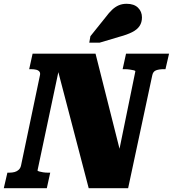

<svg xmlns="http://www.w3.org/2000/svg" viewBox="-56 -993 912 1013"><path d="M-36 0 -17 -82H-7Q9 -82 21.5 -85.5Q34 -89 43 -97.5Q52 -106 55 -120L154 -592Q158 -607 152.5 -614.5Q147 -622 135.5 -625Q124 -628 108 -628H98L116 -710H448L585 -167L558 -127L658 -616Q659 -620 650.5 -622Q642 -624 629 -626Q616 -628 604 -628H591L609 -710H836L817 -628H807Q784 -628 767.5 -622Q751 -616 747 -594L620 0H412L237 -669L263 -665L142 -94Q142 -91 150 -88.5Q158 -86 171 -84Q184 -82 197 -82H209L191 0ZM502 -903Q519 -926 535.5 -941.5Q552 -957 570.5 -965Q589 -973 612 -973Q651 -973 672 -952.5Q693 -932 693 -901Q693 -875 680.5 -856Q668 -837 641.5 -823.5Q615 -810 574 -799L470 -768H415L421 -802Z"/></svg>

Font: Roboto Serif ExtraBold
Style: Italic
Weight: 800
Italic angle: -10°
Version: Version 1.007